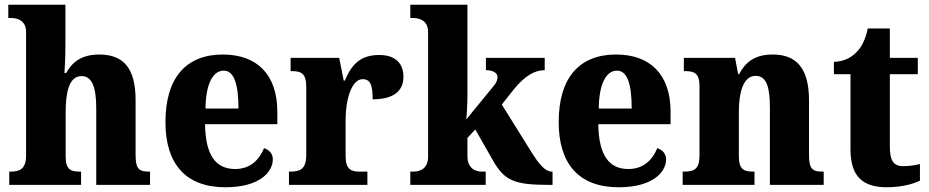

<svg xmlns="http://www.w3.org/2000/svg" viewBox="-20 -780 3919 810"><path d="M19 0H322V-56H318C277 -56 257 -65 257 -121V-306C257 -384 269 -459 324 -459C369 -459 386 -410 386 -325V0H613V-56H610C568 -56 552 -65 552 -126V-357C552 -492 502 -550 398 -550C319 -550 282 -513 259 -472H252C254 -499 256 -550 256 -599V-760H15V-704H28C48 -704 90 -697 90 -645V-124C90 -65 61 -56 24 -56H19Z M931 10C1075 10 1131 -54 1131 -108C1131 -132 1115 -148 1094 -155C1073 -105 1036 -67 972 -67C890 -67 847 -125 845 -256H1150V-308C1150 -467 1063 -550 920 -550C766 -550 678 -453 678 -265C678 -91 761 10 931 10ZM986 -322H847C848 -426 878 -482 924 -482C968 -482 986 -423 986 -322Z M1199 0H1530V-56H1498C1462 -56 1438 -64 1438 -123V-276C1438 -356 1462 -446 1510 -446C1545 -446 1552 -416 1552 -361C1632 -361 1682 -390 1682 -456C1682 -509 1652 -548 1580 -548C1506 -548 1465 -514 1435 -440H1430L1411 -536H1206V-480H1210C1251 -480 1272 -471 1272 -412V-128C1272 -65 1246 -56 1203 -56H1199Z M1711 0H2029V-56H2013C1993 -56 1952 -64 1952 -121V-198L1985 -234L2058 -106C2108 -17 2149 0 2299 0H2311V-56H2308C2281 -56 2255 -85 2221 -140L2097 -339L2146 -401C2194 -460 2235 -484 2278 -484V-536H2030V-484C2060 -484 2079 -472 2079 -455C2079 -448 2078 -436 2064 -419L1947 -276C1949 -289 1952 -344 1952 -378V-760H1711V-704H1724C1744 -704 1786 -697 1786 -645V-119C1786 -63 1745 -56 1724 -56H1711Z M2590 10C2734 10 2790 -54 2790 -108C2790 -132 2774 -148 2753 -155C2732 -105 2695 -67 2631 -67C2549 -67 2506 -125 2504 -256H2809V-308C2809 -467 2722 -550 2579 -550C2425 -550 2337 -453 2337 -265C2337 -91 2420 10 2590 10ZM2645 -322H2506C2507 -426 2537 -482 2583 -482C2627 -482 2645 -423 2645 -322Z M2860 0H3163V-56H3159C3118 -56 3097 -65 3097 -121V-306C3097 -387 3114 -460 3168 -460C3215 -460 3228 -410 3228 -325V0H3455V-56H3451C3409 -56 3393 -65 3393 -126V-357C3393 -492 3340 -550 3240 -550C3162 -550 3124 -516 3098 -467H3094L3081 -536H2865V-480H2869C2910 -480 2931 -471 2931 -416V-124C2931 -65 2907 -56 2865 -56H2860Z M3721 10C3791 10 3839 -7 3861 -18V-88C3841 -83 3816 -79 3791 -79C3747 -79 3734 -105 3734 -163V-467H3852V-536H3734V-660H3641C3632 -616 3616 -584 3598 -565C3580 -544 3547 -520 3498 -519V-467H3568V-149C3568 -31 3625 10 3721 10Z"/></svg>

Font: Noto Serif Sinhala SemiCondensed ExtraBold
Style: Regular
Weight: 800
Width: 4
Designer: Jelle Bosma - Monotype Design Team
Foundry: Monotype Imaging Inc.
Version: Version 2.007